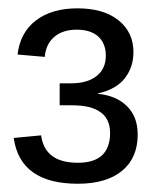

<svg xmlns="http://www.w3.org/2000/svg" viewBox="-20 -714 373 465"><path d="M313.5 -388.2Q313.5 -331.5 275.6 -300.3Q237.8 -269 168.5 -269Q28.8 -269 13.2 -379.9L79.6 -386.2Q88.4 -319.8 168.5 -319.8Q246.6 -319.8 246.6 -392.1Q246.6 -459 154.3 -459H124.5V-512.2H152.3Q191.4 -512.2 213.9 -529.8Q236.3 -547.4 236.3 -579.1Q236.3 -608.4 218.3 -625.2Q200.2 -642.1 165.5 -642.1Q132.3 -642.1 111.8 -625Q91.3 -607.9 88.4 -576.2L22.5 -582Q28.8 -635.3 67.1 -664.6Q105.5 -693.8 167.5 -693.8Q231 -693.8 267.1 -664.8Q303.2 -635.7 303.2 -587.9Q303.2 -551.3 282.2 -524.4Q261.2 -497.6 217.3 -487.8V-486.8Q261.7 -482.4 287.6 -456.8Q313.5 -431.2 313.5 -388.2Z"/></svg>

Font: Arimo
Style: Regular
Weight: 400
Designer: Steve Matteson
Foundry: Monotype Imaging Inc.
Version: Version 1.33